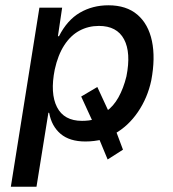

<svg xmlns="http://www.w3.org/2000/svg" viewBox="-20 -526 656 726"><path d="M21 180 129 -497H215L199 -389H203Q234 -450 282 -478Q330 -506 390 -506Q458 -506 499.5 -470.5Q541 -435 554.5 -371Q568 -307 552 -222Q538 -156 501.5 -102.5Q465 -49 413 -20L418 -32L445 40L387 77L353 -5L369 1Q352 5 336 7Q320 9 303 9Q243 9 209 -20Q175 -49 166 -99L163 -100L118 180ZM290 -69Q303 -69 315.5 -70.5Q328 -72 340 -76L332 -63L287 -161L348 -197L392 -102L382 -105Q409 -124 428 -158Q447 -192 458 -237Q476 -327 449 -377.5Q422 -428 354 -428Q314 -428 280.5 -410Q247 -392 223 -355Q199 -318 187 -263Q169 -173 195.5 -121Q222 -69 290 -69Z"/></svg>

Font: Nunito Sans 7pt SemiCondensed Medium
Style: Italic
Weight: 500
Width: 4
Italic angle: -9°
Designer: Vernon Adams
Foundry: Vernon Adams
Version: Version 3.101;gftools[0.9.27]